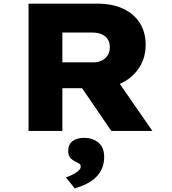

<svg xmlns="http://www.w3.org/2000/svg" viewBox="-20 -720 947 1056"><path d="M137 0V-700H513Q598 -700 657.5 -672Q717 -644 749 -593.5Q781 -543 781 -474Q781 -404 747 -350Q713 -296 653.5 -265.5Q594 -235 518 -235H323V0ZM592 0 376 -316 582 -341 818 0ZM323 -377H493Q519 -377 539.5 -387Q560 -397 572 -415.5Q584 -434 584 -460Q584 -487 572 -505Q560 -523 538 -532Q516 -541 488 -541H323ZM391 316 343 256Q357 251 376 242Q395 233 409.5 221Q424 209 424 196Q424 186 417 181Q410 176 397 170Q376 160 365.5 146.5Q355 133 355 110Q355 73 380 55.5Q405 38 442 38Q488 38 520.5 63.5Q553 89 553 144Q553 177 541.5 205Q530 233 508 254.5Q486 276 456 291Q426 306 391 316Z"/></svg>

Font: Lexend Mega ExtraBold
Style: Regular
Weight: 800
Designer: Bonnie Shaver-Troup, Thomas Jockin
Foundry: Lexend
Version: Version 1.007